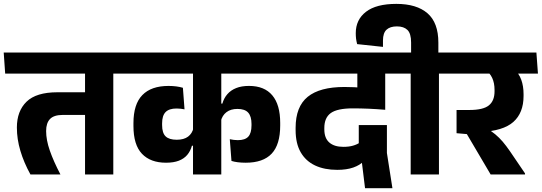

<svg xmlns="http://www.w3.org/2000/svg" viewBox="-44 -917 2848 1009"><path d="M551.4 -568H402.9V0H551.4ZM372.1 -530.3H641.2L633.4 -640.8H364.3ZM-16.8 -530.3H592.7L585 -640.8H-24.5ZM116.1 0H273.7Q237.2 -69.7 217.8 -125.6Q198.4 -181.4 198.4 -228.2Q198.4 -270.6 219 -291.8Q239.6 -313 285.7 -313H461.8V-432.1H257.6Q146.3 -432.1 95.5 -382.6Q44.7 -333.1 44.7 -246.8Q44.7 -186.1 63.1 -124.4Q81.4 -62.7 116.1 0Z M602 -530.3H1489.2L1481.5 -640.8H593.9ZM657.3 -255Q657.3 -155.8 702 -108.9Q746.7 -61.9 828.5 -61.9Q868.3 -61.9 895.8 -72.5Q923.3 -83.1 940.1 -103.1Q956.9 -123.1 964.6 -151.1H979.9L972.8 -244.7Q966.2 -215.4 944.3 -199Q922.4 -182.6 884.8 -182.6Q845 -182.6 826.5 -200.3Q807.9 -218 807.9 -259.8V-268.8Q807.9 -309.4 826.3 -328.1Q844.7 -346.8 883.8 -346.8Q895.6 -346.8 905.6 -345.6Q915.5 -344.4 925.7 -342.4L917.2 -455.7Q901.6 -460.4 882.7 -462.9Q863.8 -465.4 841.4 -465.4Q750.8 -465.4 704.1 -417.4Q657.3 -369.5 657.3 -269.8ZM1428.5 -271.1Q1428.5 -366.8 1386.9 -416.1Q1345.4 -465.5 1264.6 -465.5Q1225.2 -465.5 1197.1 -454.2Q1168.9 -442.9 1150.9 -422.2Q1132.9 -401.6 1124.6 -372.7H1109.3L1116.4 -279.6Q1123.7 -310.5 1146.1 -327.5Q1168.5 -344.6 1203.7 -344.6Q1242.7 -344.6 1260.2 -325.2Q1277.7 -305.7 1277.7 -265.8V-258.5Q1277.7 -217.3 1260.8 -198.9Q1243.9 -180.5 1205.8 -180.5Q1194.2 -180.5 1184 -181.9Q1173.9 -183.3 1163.6 -185.5L1172.4 -71.3Q1186.9 -66.7 1205.8 -64.3Q1224.7 -61.9 1247.6 -61.9Q1338.8 -61.9 1383.7 -109.5Q1428.5 -157.1 1428.5 -257.6ZM1118.9 -568.3H970.3V-0.3H1118.9Z M1797.5 -530.3H2066.1L2058.3 -640.8H1789.4ZM1980.4 -568H1836.6V-467.6L1980.4 -467.5ZM1456.3 -530.3H2074L2066.3 -640.8H1448.2ZM1833.9 -378.7 1980.4 -343.8V-570.2H1833.9ZM1989.3 -259.6H1841.4V-119.7L1853.1 -101.2L1874.4 72.2H2018.3L1989.3 -113.1ZM1760.3 -145.3Q1712.6 -145.3 1686.5 -168.2Q1660.4 -191 1660.4 -237.2V-244.4Q1660.4 -298.6 1694.7 -323.1Q1729 -347.5 1810.4 -347.5Q1850.4 -347.5 1893.1 -345.7Q1935.8 -343.8 1980.4 -340V-442Q1923.1 -450.5 1869.7 -455.2Q1816.3 -459.9 1765.7 -459.9Q1636.6 -459.9 1573 -408.2Q1509.5 -356.5 1509.5 -245.3V-233.4Q1509.5 -163.2 1536.2 -116.8Q1563 -70.4 1611.9 -47.4Q1660.8 -24.4 1728.2 -24.4Q1777.6 -24.4 1812.7 -36.7Q1847.9 -49.1 1868.2 -70.8L1848.5 -168.7Q1832.4 -157.6 1811 -151.5Q1789.7 -145.3 1760.3 -145.3Z M2262.8 0V-568H2114.2V0ZM2352.5 -530.3 2344.4 -640.8H2024.3L2032.5 -530.3ZM2039 -896.6Q1933.2 -896.6 1879.4 -855.1Q1825.6 -813.7 1825.6 -742.8Q1825.6 -727.3 1827.1 -714.5Q1828.7 -701.6 1832.8 -685.2L1968.6 -670.6V-704.1Q1968.6 -743.6 1987.3 -760.9Q2006 -778.3 2041.9 -778.3Q2078.1 -778.3 2097.2 -759.6Q2116.4 -741 2116.4 -693.4V-625.7H2259.7V-692.7Q2259.7 -797.8 2202.6 -847.2Q2145.5 -896.6 2039 -896.6Z M2783 -530.3 2774.9 -640.8H2304.9L2312.8 -530.3ZM2715.1 0V-5.7L2636.3 -121.7Q2615.9 -151.3 2597.8 -172.5Q2579.6 -193.8 2558.8 -211.1Q2537.9 -228.3 2510 -245.6V-286.6L2355.3 -339V-217L2409.4 -212.3L2534.5 0ZM2656.6 -555.3H2501.9Q2530.5 -533.8 2542.7 -507.3Q2554.9 -480.7 2554.9 -444.5V-436.8Q2554.9 -387.4 2525.1 -363.2Q2495.4 -339 2422.9 -339H2355.3L2433.2 -221.8L2480.4 -223.3Q2600.2 -228.6 2653.8 -276.2Q2707.4 -323.9 2707.4 -412.8V-422Q2707.4 -465 2695.2 -498.3Q2683 -531.5 2656.6 -555.3Z"/></svg>

Font: Anek Devanagari Medium
Style: Regular
Weight: 500
Designer: Kailash Malviya (Devanagari) & Yesha Goshar (Latin)
Foundry: Ek Type
Version: Version 1.003